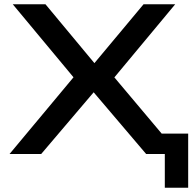

<svg xmlns="http://www.w3.org/2000/svg" viewBox="-20 -725 906 904"><path d="M756 159V0H697V-96H866V159ZM25 0 346 -385 347 -336 40 -705H194L426 -426H423L656 -705H805L498 -336V-385L822 0H668L418 -294H424L174 0Z"/></svg>

Font: Nunito Sans 7pt Expanded SemiBold
Style: Regular
Weight: 600
Width: 7
Designer: Vernon Adams
Foundry: Vernon Adams
Version: Version 3.101;gftools[0.9.27]